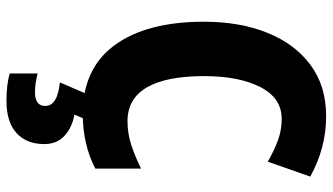

<svg xmlns="http://www.w3.org/2000/svg" viewBox="-232 -532 1004 579"><g transform="rotate(90 269.5 -242.0)"><path d="M338 -590Q275 -590 242 -525.5Q209 -461 209 -355Q209 -242 243 -183.5Q277 -125 345 -125Q382 -125 417 -136.5Q452 -148 488 -166V-28Q415 10 323 10Q186 10 115.5 -86.5Q45 -183 45 -356Q45 -464 78.5 -547Q112 -630 175.5 -677Q239 -724 330 -724Q426 -724 512 -676L467 -548Q436 -566 404.5 -578Q373 -590 338 -590ZM414 126Q414 179 381 209.5Q348 240 283 240Q259 240 238 237.5Q217 235 201 230V146Q232 154 258 154Q299 154 299 123Q299 86 228 79L262 0H340L325 35Q364 42 389 65Q414 88 414 126Z"/></g></svg>

Font: Noto Sans Condensed ExtraBold
Style: Regular
Weight: 800
Width: 3
Designer: Monotype Design Team
Foundry: Monotype Imaging Inc.
Version: Version 2.013; ttfautohint (v1.8.4.7-5d5b)